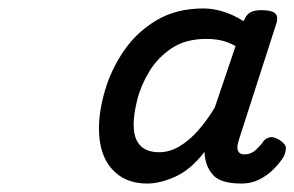

<svg xmlns="http://www.w3.org/2000/svg" viewBox="-20 -1045 696 454"><path d="M328 -611Q275 -611 244.5 -645.5Q214 -680 214 -741Q214 -783 228.5 -832Q243 -881 273 -925Q303 -969 350 -997Q397 -1025 461 -1025Q484 -1025 508 -1017.5Q532 -1010 556 -995L558 -999Q563 -1011 572.5 -1016Q582 -1021 598 -1021Q622 -1021 630.5 -1013.5Q639 -1006 633 -988L546 -718Q544 -712 542 -703Q540 -694 543.5 -687Q547 -680 558 -680Q574 -680 586 -691.5Q598 -703 603 -711Q607 -717 616.5 -720Q626 -723 641 -714Q656 -704 656 -695Q656 -686 651 -675Q642 -660 627 -645Q612 -630 593 -620.5Q574 -611 551 -611Q502 -611 484 -631Q466 -651 464 -680Q464 -682 464 -683Q464 -684 463 -685Q430 -643 394 -627Q358 -611 328 -611ZM296 -750Q296 -728 303 -713.5Q310 -699 323.5 -692Q337 -685 356 -685Q381 -685 404.5 -699Q428 -713 449 -737Q470 -761 488 -791L537 -936Q519 -946 502.5 -949.5Q486 -953 468 -953Q419 -953 386 -931Q353 -909 333 -876Q313 -843 304.5 -809Q296 -775 296 -750Z"/></svg>

Font: Playwrite RO
Style: Regular
Weight: 400
Designer: Veronika Burian, José Scaglione
Foundry: TypeTogether
Version: Version 1.002